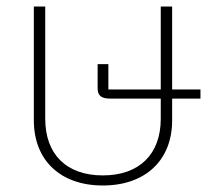

<svg xmlns="http://www.w3.org/2000/svg" viewBox="-20 -558 656 590"><path d="M296 12C427 12 509 -66 509 -188V-255H596V-283H509V-538H474V-283H313V-361H280V-287C280 -265 290 -255 319 -255H474V-193C474 -84 408 -19 296 -19C184 -19 119 -84 119 -193V-538H84V-188C84 -66 165 12 296 12Z"/></svg>

Font: IBM Plex Thai ExtraLight
Style: Regular
Weight: 200
Designer: Mike Abbink, Paul van der Laan, Pieter van Rosmalen, Ben Mitchell, Mark Frömberg
Foundry: Bold Monday
Version: Version 1.0